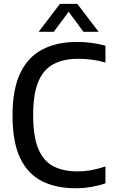

<svg xmlns="http://www.w3.org/2000/svg" viewBox="-20 -967 584 996"><path d="M372 9.5Q270.5 9.5 197.2 -27.5Q124 -64.5 84.5 -147.2Q45 -230 45 -368.5Q45 -503 84.8 -587Q124.5 -671 199.5 -710.2Q274.5 -749.5 380 -749.5Q456 -749.5 527 -730V-642.5Q491 -653 456.5 -657.5Q422 -662 385.5 -662Q309.5 -662 257.2 -634.2Q205 -606.5 178.5 -542.8Q152 -479 152 -370.5Q152 -259 178.8 -195Q205.5 -131 256.8 -104.5Q308 -78 381.5 -78Q417.5 -78 452.5 -84.2Q487.5 -90.5 527 -103.5V-16Q494.5 -4.5 454.5 2.5Q414.5 9.5 372 9.5ZM180.5 -802 291 -947H381L491.5 -802H413L336 -906L259 -802Z"/></svg>

Font: Encode Sans SmCnd Md
Style: Regular
Weight: 500
Width: 4
Designer: Multiple Designers
Foundry: Impallari Type
Version: Version 3.002; ttfautohint (v1.8.3) -l 8 -r 50 -G 200 -x 14 